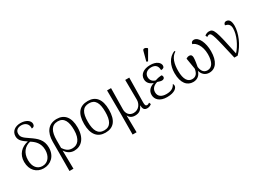

<svg xmlns="http://www.w3.org/2000/svg" viewBox="-27 -1744 3972 2921"><g transform="rotate(-30 1959.5 -283.5)"><path d="M266 10C389 11 492 -75 492 -226C492 -363 414 -426 312 -495C213 -560 191 -586 191 -641C191 -697 232 -729 295 -729C366 -729 418 -684 411 -606C446 -606 464 -626 464 -660C464 -717 397 -765 301 -765C208 -765 136 -716 136 -627C136 -551 193 -512 260 -466C141 -443 55 -357 55 -224C55 -78 145 9 266 10ZM267 -30C182 -31 120 -96 120 -219C120 -349 193 -426 288 -446C353 -406 426 -345 426 -222C426 -117 369 -28 267 -30Z M584 240H654L649 -80H651C686 -22 741 10 804 10C926 10 1023 -80 1023 -274C1023 -452 944 -544 809 -544C663 -544 586 -439 586 -273V-83ZM798 -36C735 -36 694 -60 649 -128V-262C649 -412 691 -504 807 -504C916 -504 957 -412 957 -268C957 -95 883 -36 798 -36Z M1352 10C1496 10 1571 -80 1571 -268C1571 -457 1491 -544 1356 -544C1210 -544 1134 -455 1134 -268C1134 -80 1217 10 1352 10ZM1353 -30C1244 -30 1200 -115 1200 -268C1200 -425 1243 -504 1355 -504C1462 -504 1506 -427 1506 -268C1506 -118 1466 -30 1353 -30Z M1693 240H1763L1759 -55H1761C1775 -22 1810 10 1872 10C1949 10 1985 -25 2013 -86H2015C2018 -25 2035 6 2089 6C2119 6 2144 -6 2165 -23L2152 -55C2136 -43 2123 -37 2111 -37C2085 -37 2075 -56 2076 -105L2082 -536H2011L2014 -186C2014 -115 1965 -36 1872 -36C1794 -36 1756 -99 1757 -164L1762 -536H1692L1695 -131Z M2453 -606 2550 -773V-785C2521 -809 2481 -820 2472 -781L2428 -616ZM2434 10C2574 10 2619 -48 2619 -86C2619 -102 2613 -114 2607 -120C2577 -59 2525 -36 2448 -36C2367 -36 2310 -70 2310 -146C2310 -212 2358 -250 2417 -266C2446 -257 2468 -248 2490 -248C2517 -247 2539 -261 2539 -286C2539 -298 2535 -310 2523 -321C2495 -320 2453 -313 2411 -298C2360 -309 2327 -349 2327 -402C2327 -459 2370 -505 2448 -505C2530 -505 2559 -456 2558 -392C2598 -392 2618 -407 2618 -439C2618 -488 2564 -543 2452 -543C2333 -543 2262 -485 2262 -402C2262 -344 2299 -299 2361 -280V-277C2300 -258 2244 -217 2244 -137C2244 -57 2307 10 2434 10Z M2894 10C2974 10 3020 -39 3038 -103C3056 -39 3102 10 3177 10C3291 10 3361 -88 3361 -264C3361 -407 3304 -544 3218 -544C3189 -544 3168 -526 3167 -497C3221 -485 3297 -401 3297 -247C3297 -111 3251 -36 3171 -36C3104 -36 3073 -86 3064 -156C3069 -183 3084 -265 3084 -309C3084 -343 3073 -368 3035 -368C3016 -368 2996 -361 2981 -350C2991 -288 3003 -213 3013 -155C3001 -81 2970 -36 2901 -36C2829 -36 2777 -98 2777 -252C2777 -370 2803 -479 2889 -529L2880 -543C2764 -500 2712 -377 2712 -249C2712 -71 2790 10 2894 10Z M3619 0H3677C3797 -121 3865 -295 3865 -418C3865 -501 3839 -544 3786 -544C3760 -544 3742 -526 3741 -497C3792 -486 3825 -461 3825 -395C3825 -279 3756 -133 3673 -42C3580 -484 3564 -539 3483 -539C3454 -539 3428 -528 3405 -510L3419 -478C3434 -489 3447 -495 3463 -495C3506 -495 3523 -421 3619 0Z"/></g></svg>

Font: Noto Serif Light
Style: Regular
Weight: 300
Designer: Monotype Design Team
Foundry: Monotype Imaging Inc.
Version: Version 2.013